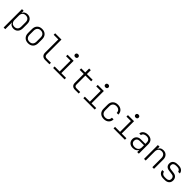

<svg xmlns="http://www.w3.org/2000/svg" viewBox="602 -2993 5395 5395"><g transform="rotate(45 3300.0 -295.0)"><path d="M103 180V-550H169V-460Q182 -506 222 -533Q262 -560 321 -560Q403 -560 452.5 -505.5Q502 -451 502 -359V-192Q502 -100 452.5 -45Q403 10 321 10Q262 10 221.5 -17.5Q181 -45 168 -93L169 8V180ZM303 -47Q365 -47 400.5 -83.5Q436 -120 436 -192V-359Q436 -430 400.5 -466.5Q365 -503 303 -503Q240 -503 204.5 -464.5Q169 -426 169 -357V-194Q169 -125 204.5 -86Q240 -47 303 -47Z M900 9Q807 9 752 -46.5Q697 -102 697 -199V-351Q697 -448 752 -503.5Q807 -559 900 -559Q993 -559 1048 -503.5Q1103 -448 1103 -351V-199Q1103 -102 1048 -46.5Q993 9 900 9ZM900 -49Q965 -49 1001 -87Q1037 -125 1037 -195V-355Q1037 -425 1000.5 -463Q964 -501 900 -501Q836 -501 799.5 -463Q763 -425 763 -355V-195Q763 -125 799 -87Q835 -49 900 -49Z M1574 0Q1504 0 1465 -38Q1426 -76 1426 -143V-670H1242V-730H1492V-143Q1492 -103 1513.5 -81.5Q1535 -60 1574 -60H1744V0Z M1891 0V-60H2090V-490H1914V-550H2156V-60H2343V0ZM2115 -653Q2086 -653 2069 -668.5Q2052 -684 2052 -711Q2052 -738 2069 -754Q2086 -770 2115 -770Q2144 -770 2161 -754Q2178 -738 2178 -711Q2178 -684 2161 -668.5Q2144 -653 2115 -653Z M2755 0Q2690 0 2653.5 -35Q2617 -70 2617 -133V-490H2456V-550H2617V-705H2683V-550H2911V-490H2683V-133Q2683 -98 2702 -79Q2721 -60 2755 -60H2906V0Z M3091 0V-60H3290V-490H3114V-550H3356V-60H3543V0ZM3315 -653Q3286 -653 3269 -668.5Q3252 -684 3252 -711Q3252 -738 3269 -754Q3286 -770 3315 -770Q3344 -770 3361 -754Q3378 -738 3378 -711Q3378 -684 3361 -668.5Q3344 -653 3315 -653Z M3909 10Q3814 10 3758 -45Q3702 -100 3702 -194V-356Q3702 -450 3758.5 -505Q3815 -560 3909 -560Q4001 -560 4056.5 -508.5Q4112 -457 4113 -370H4047Q4046 -432 4009 -466Q3972 -500 3909 -500Q3844 -500 3806 -462.5Q3768 -425 3768 -356V-194Q3768 -126 3806 -88Q3844 -50 3909 -50Q3972 -50 4009 -84.5Q4046 -119 4047 -180H4113Q4112 -93 4056.5 -41.5Q4001 10 3909 10Z M4291 0V-60H4490V-490H4314V-550H4556V-60H4743V0ZM4515 -653Q4486 -653 4469 -668.5Q4452 -684 4452 -711Q4452 -738 4469 -754Q4486 -770 4515 -770Q4544 -770 4561 -754Q4578 -738 4578 -711Q4578 -684 4561 -668.5Q4544 -653 4515 -653Z M5060 10Q4975 10 4926 -37.5Q4877 -85 4877 -160Q4877 -233 4925 -279Q4973 -325 5051 -325H5231V-375Q5231 -502 5103 -502Q5044 -502 5008.5 -477Q4973 -452 4970 -410H4904Q4908 -476 4961.5 -518Q5015 -560 5103 -560Q5197 -560 5247 -512Q5297 -464 5297 -376V0H5232V-95Q5218 -47 5172.5 -18.5Q5127 10 5060 10ZM5078 -47Q5148 -47 5189.5 -83Q5231 -119 5231 -180V-270H5054Q5005 -270 4974.5 -240Q4944 -210 4944 -164Q4944 -111 4980 -79Q5016 -47 5078 -47Z M5503 0V-550H5569V-455Q5581 -504 5620 -532Q5659 -560 5719 -560Q5801 -560 5850 -508Q5899 -456 5899 -368V0H5833V-358Q5833 -427 5798 -465.5Q5763 -504 5703 -504Q5641 -504 5605 -464.5Q5569 -425 5569 -356V0Z M6273 9Q6191 9 6141.5 -32Q6092 -73 6088 -141H6154Q6159 -100 6190.5 -74.5Q6222 -49 6273 -49H6334Q6387 -49 6417 -75Q6447 -101 6447 -146Q6447 -186 6425.5 -213.5Q6404 -241 6364 -246L6231 -264Q6166 -273 6130.5 -309.5Q6095 -346 6095 -408Q6095 -478 6143 -518.5Q6191 -559 6274 -559H6324Q6401 -559 6449.5 -521Q6498 -483 6504 -421H6438Q6433 -456 6402.5 -479Q6372 -502 6324 -502H6274Q6221 -502 6191 -477Q6161 -452 6161 -409Q6161 -337 6245 -326L6373 -309Q6439 -300 6475.5 -257.5Q6512 -215 6512 -150Q6512 -76 6464.5 -33.5Q6417 9 6334 9Z"/></g></svg>

Font: JetBrains Mono NL ExtraLight
Style: Regular
Weight: 200
Designer: Philipp Nurullin, Konstantin Bulenkov
Foundry: JetBrains
Version: Version 2.304; ttfautohint (v1.8.4.7-5d5b)